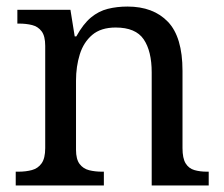

<svg xmlns="http://www.w3.org/2000/svg" viewBox="-20 -566 685 586"><path d="M28 0V-42H36Q59 -42 77.5 -47Q96 -52 107 -67.5Q118 -83 118 -114V-426Q118 -456 107 -470.5Q96 -485 78 -489.5Q60 -494 38 -494H33V-536H195L208 -455H213Q234 -493 257.5 -512.5Q281 -532 309 -539Q337 -546 369 -546Q448 -546 492.5 -499.5Q537 -453 537 -350V-114Q537 -83 546.5 -67.5Q556 -52 573 -47Q590 -42 612 -42H617V0H443V-345Q443 -410 418.5 -446Q394 -482 333 -482Q288 -482 261.5 -459.5Q235 -437 223.5 -400Q212 -363 212 -320V-109Q212 -80 223 -65.5Q234 -51 252 -46.5Q270 -42 292 -42H297V0Z"/></svg>

Font: Noto Serif Tibetan
Style: Regular
Weight: 400
Designer: Monotype Design Team
Foundry: Monotype Imaging Inc.
Version: Version 2.103